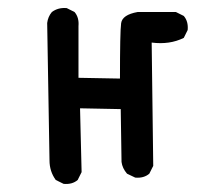

<svg xmlns="http://www.w3.org/2000/svg" viewBox="-20 -447 540 479"><path d="M138.7 11.7 119.1 2Q103.5 -19.5 103.5 -46.9L97.7 -389.6Q99.6 -405.3 109.4 -417Q125 -428.7 146.5 -426.8L166 -417Q177.7 -403.3 175.8 -381.8V-252.9L279.3 -251Q279.3 -368.2 282.2 -389.2Q285.2 -410.2 323.2 -417H418.9L438.5 -407.2Q450.2 -393.6 448.2 -372.1L438.5 -352.5Q403.3 -335 358.4 -340.8L362.3 -33.2L352.5 -13.7Q338.9 -2 317.4 -3.9L296.9 -13.7Q285.2 -27.3 283.2 -43L281.2 -174.8L179.7 -176.8L183.6 -17.6L173.8 2Q160.2 13.7 138.7 11.7Z"/></svg>

Font: JasonHandwriting1
Style: Regular
Weight: 400
Version: Version 1.48.20